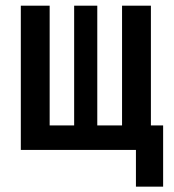

<svg xmlns="http://www.w3.org/2000/svg" viewBox="-20 -538 626 689"><path d="M54.7 0V-517.6H158.2V-87.9H246.1V-517.6H329.1V-87.9H418V-517.6H521.5V-87.9H565.4V131.8H467.8V0Z"/></svg>

Font: CaskaydiaMono NF
Style: Regular
Weight: 400
Designer: Aaron Bell
Foundry: Saja Typeworks
Version: Version 2111.001; ttfautohint (v1.8.4);Nerd Fonts 3.1.1